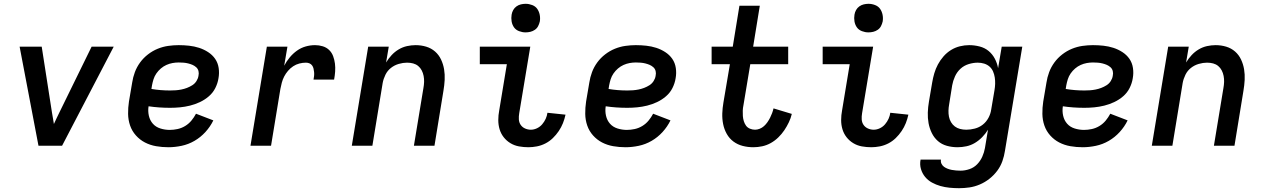

<svg xmlns="http://www.w3.org/2000/svg" viewBox="-20 -765 6640 1008"><path d="M306 0H182L83 -520H199L253 -173Q256 -159 258 -144Q260 -129 263 -114Q270 -129 277 -144Q284 -159 291 -173L461 -520H577Z M864 8Q831 8 799.5 2.5Q768 -3 741 -17Q714 -31 693.5 -54Q673 -77 663 -106Q653 -135 652.5 -167Q652 -199 657 -232L674 -332Q678 -359 688 -386Q698 -413 715.5 -437Q733 -461 757 -479.5Q781 -498 808 -509Q835 -520 863 -524Q891 -528 918 -528Q946 -528 973 -525Q1000 -522 1025 -514Q1050 -506 1072.5 -491.5Q1095 -477 1109.5 -456Q1124 -435 1128 -408Q1132 -381 1127 -354Q1123 -328 1110.5 -303Q1098 -278 1076.5 -259.5Q1055 -241 1029.5 -229Q1004 -217 977.5 -210.5Q951 -204 925 -201.5Q899 -199 873 -199Q844 -199 815.5 -201Q787 -203 760 -207Q756 -182 761.5 -157.5Q767 -133 782.5 -115.5Q798 -98 822 -90.5Q846 -83 871 -83Q891 -83 912 -87.5Q933 -92 952 -103.5Q971 -115 985 -132Q999 -149 1009 -168L1100 -133Q1084 -100 1058.5 -72Q1033 -44 1001 -25.5Q969 -7 933.5 0.5Q898 8 864 8ZM873 -290Q888 -290 902.5 -291Q917 -292 932 -295Q947 -298 961.5 -303.5Q976 -309 989.5 -317.5Q1003 -326 1011.5 -339.5Q1020 -353 1022 -367Q1025 -380 1022 -392Q1019 -404 1010 -412Q1001 -420 990.5 -424.5Q980 -429 968 -432Q956 -435 943.5 -436Q931 -437 918 -437Q902 -437 885.5 -434Q869 -431 853.5 -424Q838 -417 824.5 -405.5Q811 -394 801 -379.5Q791 -365 786 -349Q781 -333 778 -317L775 -298Q798 -294 823 -292Q848 -290 873 -290Z M1295 0 1381 -520H1489L1472 -420Q1484 -443 1501 -463.5Q1518 -484 1539 -499Q1560 -514 1584.5 -521Q1609 -528 1634 -528Q1655 -528 1674.5 -522Q1694 -516 1708 -502.5Q1722 -489 1729 -470Q1736 -451 1738.5 -431Q1741 -411 1739.5 -389.5Q1738 -368 1734 -347H1626Q1628 -357 1629 -367Q1630 -377 1629 -386.5Q1628 -396 1626 -405Q1624 -414 1618.5 -421.5Q1613 -429 1604.5 -432.5Q1596 -436 1586 -436Q1569 -436 1551.5 -431.5Q1534 -427 1519 -417Q1504 -407 1492 -393Q1480 -379 1472 -363.5Q1464 -348 1459.5 -331Q1455 -314 1452 -298L1403 0Z M1827 0 1913 -520H2021L2007 -437Q2019 -457 2035.5 -475Q2052 -493 2073 -505.5Q2094 -518 2117 -523Q2140 -528 2162 -528Q2191 -528 2217.5 -520Q2244 -512 2264 -494.5Q2284 -477 2295.5 -452.5Q2307 -428 2311.5 -401Q2316 -374 2314.5 -345.5Q2313 -317 2308 -288L2261 0H2153L2203 -303Q2206 -319 2206.5 -335Q2207 -351 2204 -366.5Q2201 -382 2194 -395.5Q2187 -409 2175.5 -418.5Q2164 -428 2149 -432Q2134 -436 2117 -436Q2096 -436 2073.5 -429.5Q2051 -423 2032.5 -408.5Q2014 -394 2003.5 -372.5Q1993 -351 1989 -329L1935 0Z M2754 8Q2729 8 2704.5 3.5Q2680 -1 2659.5 -13.5Q2639 -26 2624.5 -44.5Q2610 -63 2603 -86Q2596 -109 2596 -134.5Q2596 -160 2601 -186L2641 -428H2499V-520H2764L2706 -171Q2703 -154 2704 -138Q2705 -122 2713.5 -109.5Q2722 -97 2736.5 -90.5Q2751 -84 2767 -84Q2783 -84 2799 -91.5Q2815 -99 2826.5 -112.5Q2838 -126 2845 -141.5Q2852 -157 2854 -173L2949 -163Q2944 -140 2935.5 -118.5Q2927 -97 2913.5 -77Q2900 -57 2882.5 -40Q2865 -23 2843.5 -12Q2822 -1 2799 3.5Q2776 8 2754 8ZM2739 -595Q2722 -595 2705 -601.5Q2688 -608 2678.5 -621.5Q2669 -635 2666 -652.5Q2663 -670 2666 -688Q2668 -701 2674.5 -712.5Q2681 -724 2691.5 -731.5Q2702 -739 2714.5 -742Q2727 -745 2740 -745Q2757 -745 2774 -738.5Q2791 -732 2800.5 -718.5Q2810 -705 2813.5 -687.5Q2817 -670 2814 -652Q2811 -639 2805 -627.5Q2799 -616 2788 -608.5Q2777 -601 2764.5 -598Q2752 -595 2739 -595Z M3264 8Q3231 8 3199.5 2.5Q3168 -3 3141 -17Q3114 -31 3093.5 -54Q3073 -77 3063 -106Q3053 -135 3052.5 -167Q3052 -199 3057 -232L3074 -332Q3078 -359 3088 -386Q3098 -413 3115.5 -437Q3133 -461 3157 -479.5Q3181 -498 3208 -509Q3235 -520 3263 -524Q3291 -528 3318 -528Q3346 -528 3373 -525Q3400 -522 3425 -514Q3450 -506 3472.5 -491.5Q3495 -477 3509.5 -456Q3524 -435 3528 -408Q3532 -381 3527 -354Q3523 -328 3510.5 -303Q3498 -278 3476.5 -259.5Q3455 -241 3429.5 -229Q3404 -217 3377.5 -210.5Q3351 -204 3325 -201.5Q3299 -199 3273 -199Q3244 -199 3215.5 -201Q3187 -203 3160 -207Q3156 -182 3161.5 -157.5Q3167 -133 3182.5 -115.5Q3198 -98 3222 -90.5Q3246 -83 3271 -83Q3291 -83 3312 -87.5Q3333 -92 3352 -103.5Q3371 -115 3385 -132Q3399 -149 3409 -168L3500 -133Q3484 -100 3458.5 -72Q3433 -44 3401 -25.5Q3369 -7 3333.5 0.5Q3298 8 3264 8ZM3273 -290Q3288 -290 3302.5 -291Q3317 -292 3332 -295Q3347 -298 3361.5 -303.5Q3376 -309 3389.5 -317.5Q3403 -326 3411.5 -339.5Q3420 -353 3422 -367Q3425 -380 3422 -392Q3419 -404 3410 -412Q3401 -420 3390.5 -424.5Q3380 -429 3368 -432Q3356 -435 3343.5 -436Q3331 -437 3318 -437Q3302 -437 3285.5 -434Q3269 -431 3253.5 -424Q3238 -417 3224.5 -405.5Q3211 -394 3201 -379.5Q3191 -365 3186 -349Q3181 -333 3178 -317L3175 -298Q3198 -294 3223 -292Q3248 -290 3273 -290Z M3935 8Q3906 8 3879 1Q3852 -6 3830.5 -22Q3809 -38 3795.5 -62Q3782 -86 3776.5 -113.5Q3771 -141 3772 -169.5Q3773 -198 3778 -227L3812 -428H3716V-520H3827L3862 -735H3969L3934 -520H4118V-428H3919L3883 -212Q3880 -198 3879.5 -184Q3879 -170 3880 -156Q3881 -142 3885 -129Q3889 -116 3896.5 -105.5Q3904 -95 3917 -89.5Q3930 -84 3944 -84Q3956 -84 3968.5 -89Q3981 -94 3991 -103Q4001 -112 4009 -123.5Q4017 -135 4023 -147Q4029 -159 4033.5 -171Q4038 -183 4041 -196L4137 -167Q4132 -145 4121.5 -123Q4111 -101 4097.5 -81Q4084 -61 4066 -43.5Q4048 -26 4026.5 -14Q4005 -2 3981.5 3Q3958 8 3935 8Z M4554 8Q4529 8 4504.5 3.5Q4480 -1 4459.5 -13.5Q4439 -26 4424.5 -44.5Q4410 -63 4403 -86Q4396 -109 4396 -134.5Q4396 -160 4401 -186L4441 -428H4299V-520H4564L4506 -171Q4503 -154 4504 -138Q4505 -122 4513.5 -109.5Q4522 -97 4536.5 -90.5Q4551 -84 4567 -84Q4583 -84 4599 -91.5Q4615 -99 4626.5 -112.5Q4638 -126 4645 -141.5Q4652 -157 4654 -173L4749 -163Q4744 -140 4735.5 -118.5Q4727 -97 4713.5 -77Q4700 -57 4682.5 -40Q4665 -23 4643.5 -12Q4622 -1 4599 3.5Q4576 8 4554 8ZM4539 -595Q4522 -595 4505 -601.5Q4488 -608 4478.5 -621.5Q4469 -635 4466 -652.5Q4463 -670 4466 -688Q4468 -701 4474.5 -712.5Q4481 -724 4491.5 -731.5Q4502 -739 4514.5 -742Q4527 -745 4540 -745Q4557 -745 4574 -738.5Q4591 -732 4600.5 -718.5Q4610 -705 4613.5 -687.5Q4617 -670 4614 -652Q4611 -639 4605 -627.5Q4599 -616 4588 -608.5Q4577 -601 4564.5 -598Q4552 -595 4539 -595Z M5015 223Q4990 223 4965 220.5Q4940 218 4917 211.5Q4894 205 4873 193.5Q4852 182 4837 164Q4822 146 4815 122.5Q4808 99 4813 73H4920Q4918 85 4923 95Q4928 105 4936.5 111Q4945 117 4955.5 121Q4966 125 4977 127Q4988 129 4999.5 130Q5011 131 5023 131Q5046 131 5069.5 123Q5093 115 5110 97.5Q5127 80 5137 57.5Q5147 35 5151 12L5167 -84Q5154 -63 5136.5 -45Q5119 -27 5098 -14.5Q5077 -2 5053.5 3Q5030 8 5007 8Q4978 8 4951 0.5Q4924 -7 4904 -24.5Q4884 -42 4872 -66.5Q4860 -91 4855 -118Q4850 -145 4851 -174Q4852 -203 4857 -232L4874 -332Q4878 -356 4885 -380Q4892 -404 4904 -426.5Q4916 -449 4933.5 -469Q4951 -489 4973 -502.5Q4995 -516 5019.5 -522Q5044 -528 5068 -528Q5096 -528 5123 -521Q5150 -514 5170 -497.5Q5190 -481 5202.5 -457.5Q5215 -434 5220 -407L5239 -520H5347L5256 27Q5252 54 5242.5 81Q5233 108 5215.5 131.5Q5198 155 5174.5 173.5Q5151 192 5124 203.5Q5097 215 5069.5 219Q5042 223 5015 223ZM5053 -84Q5075 -84 5098 -90Q5121 -96 5139.5 -110.5Q5158 -125 5169.5 -146.5Q5181 -168 5184 -191L5201 -291Q5204 -308 5204.5 -325Q5205 -342 5202.5 -358.5Q5200 -375 5193.5 -390Q5187 -405 5175 -415.5Q5163 -426 5147 -431Q5131 -436 5113 -436Q5090 -436 5065.5 -428.5Q5041 -421 5022.5 -404Q5004 -387 4993.5 -363.5Q4983 -340 4979 -317L4963 -217Q4960 -201 4959.5 -184.5Q4959 -168 4962 -152.5Q4965 -137 4973 -123.5Q4981 -110 4993 -101Q5005 -92 5020.5 -88Q5036 -84 5053 -84Z M5664 8Q5631 8 5599.5 2.5Q5568 -3 5541 -17Q5514 -31 5493.5 -54Q5473 -77 5463 -106Q5453 -135 5452.5 -167Q5452 -199 5457 -232L5474 -332Q5478 -359 5488 -386Q5498 -413 5515.5 -437Q5533 -461 5557 -479.5Q5581 -498 5608 -509Q5635 -520 5663 -524Q5691 -528 5718 -528Q5746 -528 5773 -525Q5800 -522 5825 -514Q5850 -506 5872.5 -491.5Q5895 -477 5909.5 -456Q5924 -435 5928 -408Q5932 -381 5927 -354Q5923 -328 5910.5 -303Q5898 -278 5876.5 -259.5Q5855 -241 5829.5 -229Q5804 -217 5777.5 -210.5Q5751 -204 5725 -201.5Q5699 -199 5673 -199Q5644 -199 5615.5 -201Q5587 -203 5560 -207Q5556 -182 5561.5 -157.5Q5567 -133 5582.5 -115.5Q5598 -98 5622 -90.5Q5646 -83 5671 -83Q5691 -83 5712 -87.5Q5733 -92 5752 -103.5Q5771 -115 5785 -132Q5799 -149 5809 -168L5900 -133Q5884 -100 5858.5 -72Q5833 -44 5801 -25.5Q5769 -7 5733.5 0.5Q5698 8 5664 8ZM5673 -290Q5688 -290 5702.5 -291Q5717 -292 5732 -295Q5747 -298 5761.5 -303.5Q5776 -309 5789.5 -317.5Q5803 -326 5811.5 -339.5Q5820 -353 5822 -367Q5825 -380 5822 -392Q5819 -404 5810 -412Q5801 -420 5790.5 -424.5Q5780 -429 5768 -432Q5756 -435 5743.5 -436Q5731 -437 5718 -437Q5702 -437 5685.5 -434Q5669 -431 5653.5 -424Q5638 -417 5624.5 -405.5Q5611 -394 5601 -379.5Q5591 -365 5586 -349Q5581 -333 5578 -317L5575 -298Q5598 -294 5623 -292Q5648 -290 5673 -290Z M6027 0 6113 -520H6221L6207 -437Q6219 -457 6235.5 -475Q6252 -493 6273 -505.5Q6294 -518 6317 -523Q6340 -528 6362 -528Q6391 -528 6417.5 -520Q6444 -512 6464 -494.5Q6484 -477 6495.5 -452.5Q6507 -428 6511.5 -401Q6516 -374 6514.5 -345.5Q6513 -317 6508 -288L6461 0H6353L6403 -303Q6406 -319 6406.5 -335Q6407 -351 6404 -366.5Q6401 -382 6394 -395.5Q6387 -409 6375.5 -418.5Q6364 -428 6349 -432Q6334 -436 6317 -436Q6296 -436 6273.5 -429.5Q6251 -423 6232.5 -408.5Q6214 -394 6203.5 -372.5Q6193 -351 6189 -329L6135 0Z"/></svg>

Font: Iosevka Semibold Extended
Style: Italic
Weight: 600
Width: 7
Italic angle: -9°
Monospace: yes
Designer: Belleve Invis
Foundry: Belleve Invis
Version: Version 32.5.0; ttfautohint (v1.8.4)